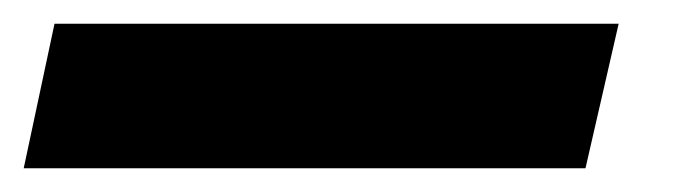

<svg xmlns="http://www.w3.org/2000/svg" viewBox="-40 65 590 162"><path d="M482 85 454 207H-20L6 85Z"/></svg>

Font: Panefresco 999wt
Style: Italic
Weight: 900
Version: Version 1.001